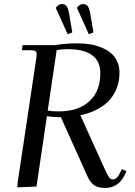

<svg xmlns="http://www.w3.org/2000/svg" viewBox="-20 -926 670 953"><path d="M65.9 3.9 67.9 -22 160.2 -637.2Q162.1 -650.9 162.1 -655.8Q162.1 -668.5 155.3 -672.6Q148.4 -676.8 129.9 -676.8H88.9L91.8 -702.1H252.9Q307.1 -710.9 361.8 -710.9Q394.5 -710.9 423.8 -706.5Q453.1 -702.1 481 -691.2Q508.8 -680.2 528.8 -664.1Q548.8 -647.9 561 -622.8Q573.2 -597.7 573.2 -565.9Q573.2 -528.3 562 -495.4Q550.8 -462.4 527.8 -434.3Q504.9 -406.2 467 -385.5Q429.2 -364.7 378.9 -354L502.9 -80.1Q514.2 -55.2 522 -45.2Q529.8 -35.2 540 -35.2Q559.1 -35.2 574.2 -64.9L585 -86.9L607.9 -76.2L597.2 -54.2Q565.9 6.8 501 6.8Q468.8 6.8 449 -5.6Q429.2 -18.1 415 -48.8L282.2 -344.2H270Q249.5 -344.2 212.9 -349.1L161.1 0ZM216.8 -377Q242.2 -373 270 -373Q369.6 -373 423.8 -423.6Q478 -474.1 478 -562Q478 -682.1 315.9 -682.1Q303.7 -682.1 290 -680.9Q276.4 -679.7 268.6 -678.2L261.2 -676.8ZM256.8 -887.2Q270 -905.8 287.1 -905.8Q302.7 -905.8 310.8 -895Q318.8 -884.3 323.2 -856.9L338.9 -765.1L315.9 -755.9ZM361.8 -887.2Q375 -905.8 392.1 -905.8Q407.7 -905.8 415.8 -895Q423.8 -884.3 428.2 -856.9L443.8 -765.1L420.9 -755.9Z"/></svg>

Font: Dihjauti
Style: Bold Italic
Weight: 700
Italic angle: -9°
Designer: T. Christopher White
Version: Version 3.0.0